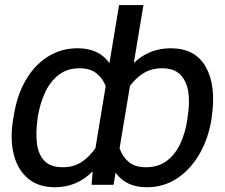

<svg xmlns="http://www.w3.org/2000/svg" viewBox="-20 -748 911 777"><path d="M836.9 -275.4 835.9 -265.6Q822.8 -185.5 786.4 -123.3Q750 -61 695.8 -25.6Q641.6 9.8 574.2 9.8Q489.7 9.8 447.8 -49.3L439.5 0H350.6L355 -54.7Q291.5 9.8 202.1 9.8Q135.7 9.8 93.5 -25.6Q51.3 -61 35.6 -123.3Q20 -185.5 33.2 -265.6L35.2 -275.4Q47.4 -359.9 83.3 -422.1Q119.1 -484.4 173.3 -518.6Q227.5 -552.7 293.9 -552.7Q380.4 -552.7 422.9 -492.7L461.9 -727.5H560.5L521.5 -493.2Q584 -552.7 670.9 -552.7Q770 -552.7 812.7 -477.3Q855.5 -401.9 836.9 -275.4ZM738.3 -265.6 739.3 -275.4Q748.5 -330.1 742.2 -374.5Q735.8 -418.9 710.4 -445.3Q685.1 -471.7 635.7 -471.7Q593.3 -471.7 561 -451.9Q528.8 -432.1 505.9 -399.9L463.9 -147.9Q476.1 -113.3 501.5 -92Q526.9 -70.8 571.3 -71.3Q620.6 -71.3 654.8 -96.9Q689 -122.6 709.7 -166.7Q730.5 -210.9 738.3 -265.6ZM132.8 -275.4 131.8 -265.6Q124 -210.9 129.6 -166.7Q135.3 -122.6 159.9 -96.9Q184.6 -71.3 233.4 -71.3Q277.8 -70.8 310.1 -92.3Q342.3 -113.8 366.2 -148.4L407.7 -399.4Q395.5 -431.6 369.9 -451.7Q344.2 -471.7 301.8 -471.7Q252.4 -471.7 218 -445.3Q183.6 -418.9 162.8 -374.5Q142.1 -330.1 132.8 -275.4Z"/></svg>

Font: Inter Display
Style: Italic
Weight: 400
Italic angle: -9.39999°
Designer: Rasmus Andersson
Foundry: rsms
Version: Version 4.000;git-a52131595